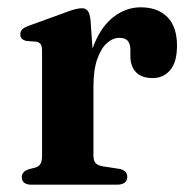

<svg xmlns="http://www.w3.org/2000/svg" viewBox="-20 -505 518 525"><path d="M218 -265Q218 -337.5 238.5 -386.5Q259 -435.5 292.5 -460.2Q326 -485 364.5 -485Q412 -485 438 -458Q464 -431 464 -380.5Q464 -335.5 445.5 -313.5Q427 -291.5 397.5 -291.5Q367.5 -291.5 352 -307.5Q336.5 -323.5 336.5 -352V-370Q336 -386 329 -393.8Q322 -401.5 306 -401.5Q288.5 -401.5 272.2 -387Q256 -372.5 245.8 -343Q235.5 -313.5 235.5 -267.5ZM227.5 -450.5 235.5 -337V-80.5Q235.5 -66 241.2 -59.2Q247 -52.5 262 -50L305 -43.5Q316.5 -41.5 322.2 -36Q328 -30.5 328 -21Q328 -11 320.8 -5.5Q313.5 0 300 0H66.5Q52.5 0 46 -5.5Q39.5 -11 39.5 -20.5Q39.5 -28 44 -33.2Q48.5 -38.5 58 -42L77.5 -47Q86.5 -50 90.8 -57.2Q95 -64.5 95 -80V-365.5Q95 -378.5 91.2 -384Q87.5 -389.5 79 -391L52.5 -393Q43.5 -395 39.5 -399.5Q35.5 -404 35.5 -411Q35.5 -419.5 40.5 -424.5Q45.5 -429.5 58.5 -434.5L149.5 -467.5Q174 -477 185.5 -479.8Q197 -482.5 203.5 -482.5Q214.5 -482.5 220 -475.2Q225.5 -468 227.5 -450.5Z"/></svg>

Font: Fraunces SemiBold
Style: Regular
Weight: 600
Version: Version 1.000;[b76b70a41]